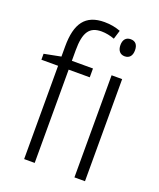

<svg xmlns="http://www.w3.org/2000/svg" viewBox="-141 -853 780 940"><g transform="rotate(20 248.5 -382.5)"><path d="M264 -486V-532H154V-587C154 -680 179 -717 242 -717C264 -717 289 -712 310 -704L324 -750C300 -759 273 -765 240 -765C141 -765 99 -707 99 -587V-534L12 -517V-486H99V0H154V-486ZM389 -730C364 -730 351 -713 351 -686C351 -658 365 -641 389 -641C414 -641 427 -658 427 -686C427 -713 415 -730 389 -730ZM416 -532H361V0H416Z"/></g></svg>

Font: Noto Sans SemiCondensed Light
Style: Regular
Weight: 300
Width: 4
Designer: Monotype Design Team
Foundry: Monotype Imaging Inc.
Version: Version 2.013